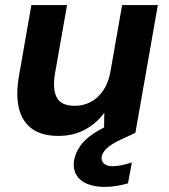

<svg xmlns="http://www.w3.org/2000/svg" viewBox="-20 -521 661 753"><path d="M209 12Q144 12 105.5 -16Q67 -44 54.5 -95.5Q42 -147 53 -215L103 -501H243L195 -229Q186 -170 203 -138Q220 -106 274 -106Q307 -106 335.5 -121Q364 -136 384 -165Q404 -194 412 -234L459 -501H599L511 0H388L389 -79Q360 -38 314 -13Q268 12 209 12ZM390 212Q352 212 323 200.5Q294 189 279.5 165Q265 141 271 105Q277 77 294.5 51.5Q312 26 348 2Q384 -22 444 -46L492 -65L511 0L457 25Q418 43 400.5 59Q383 75 379 92Q376 110 387.5 120.5Q399 131 422 131Q437 131 456.5 127Q476 123 497 116L482 198Q462 204 438 208Q414 212 390 212Z"/></svg>

Font: DM Sans 18pt ExtraBold
Style: Italic
Weight: 800
Italic angle: -10°
Designer: Colophon Foundry, Jonny Pinhorn
Foundry: Colophon Foundry
Version: Version 4.004;gftools[0.9.30]